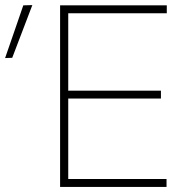

<svg xmlns="http://www.w3.org/2000/svg" viewBox="-66 -734 737 754"><path d="M170 0V-713H589V-682H202V-378H566V-347H202V-31H588V0ZM-46 -506Q-28 -558 -10 -610Q8 -662 25.5 -713L61 -714Q41 -662 21.5 -610.5Q2 -559 -18 -507Z"/></svg>

Font: Heraclito Thin
Style: Regular
Weight: 100
Designer: Kostas Bartsokas (font) & Cristiano Sobral (main changes)
Foundry: Kostas Bartsokas (font) & Cristiano Sobral (main changes)
Version: Version 1.00;July 8, 2020;FontCreator 13.0.0.2655 64-bit